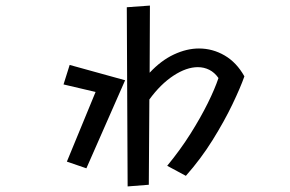

<svg xmlns="http://www.w3.org/2000/svg" viewBox="-20 -625 1040 689"><path d="M580 -30Q627 -87 663.5 -145Q700 -203 725.5 -254.5Q751 -306 764 -345Q750 -365 731 -374.5Q712 -384 690 -384Q649 -384 602.5 -353.5Q556 -323 516 -268L514 38L438 44L435 -599L518 -605L517 -364Q558 -408 604 -429.5Q650 -451 694 -451Q743 -451 786 -426Q829 -401 857 -351Q843 -311 814 -250.5Q785 -190 743 -122.5Q701 -55 647 6ZM323 -295 208 -322 230 -392 429 -337 290 -21 220 -45Z"/></svg>

Font: Moralerspace Krypton JPDOC
Style: Regular
Weight: 400
Version: v0.0.6; ttfautohint (v1.8.4.7-5d5b-dirty) -l 6 -r 45 -G 200 